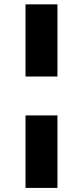

<svg xmlns="http://www.w3.org/2000/svg" viewBox="-20 -748 391 904"><path d="M100.1 -204.6H250.5V136.7H100.1ZM250.5 -727.5V-387.7H100.1V-727.5Z"/></svg>

Font: Inter 28pt ExtraBold
Style: Regular
Weight: 800
Designer: Rasmus Andersson
Foundry: rsms
Version: Version 4.001;git-66647c0bb